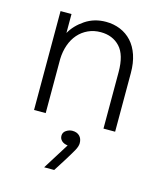

<svg xmlns="http://www.w3.org/2000/svg" viewBox="-102 -514 681 812"><g transform="rotate(15 238.5 -108.0)"><path d="M368 -247Q368 -323 336 -357Q304 -391 252 -391Q222 -391 197 -379.5Q172 -368 154 -347.5Q136 -327 126 -298.5Q116 -270 115 -237V0H64V-433H112V-350Q132 -386 171.5 -412.5Q211 -439 262 -439Q296 -439 325 -427Q354 -415 375 -392Q396 -369 407.5 -335Q419 -301 419 -257V0H368V-247ZM168 223 240 108Q223 106 213.5 97Q204 88 204 75Q204 60 217 51.5Q230 43 244 43Q264 43 275.5 54.5Q287 66 287 86Q287 100 276 119.5Q265 139 245 171L212 223Z"/></g></svg>

Font: Tilda Sans Light
Style: Regular
Weight: 300
Designer: ParaType Ltd
Foundry: ParaType Ltd
Version: Version 1.009